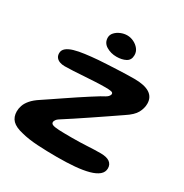

<svg xmlns="http://www.w3.org/2000/svg" viewBox="-157 -770 869 909"><g transform="rotate(30 278.0 -315.0)"><path d="M278.5 17.5Q223 17.5 171.8 14.5Q120.5 11.5 83 1.5Q42.5 -7.5 24.2 -26Q6 -44.5 6 -75.5Q6 -90.5 11.5 -107Q17 -123.5 32 -141.2Q47 -159 75 -177Q92.5 -188.5 116.5 -204.8Q140.5 -221 167.8 -239.5Q195 -258 222.2 -276Q249.5 -294 273.2 -309.2Q297 -324.5 313.5 -334.5Q341 -348.5 348 -356.2Q355 -364 355 -371Q355 -379 343.5 -381Q332 -383 313.5 -383Q288.5 -383 258.8 -381.5Q229 -380 199 -378Q169 -376 142 -374.5Q115 -373 95.5 -373Q80 -373 68 -377.5Q56 -382 49 -391Q42 -400 42 -414Q42 -430.5 55.5 -441.8Q69 -453 93 -460Q117 -467 149.2 -471.2Q181.5 -475.5 219 -478.5Q237.5 -480 263 -481.2Q288.5 -482.5 316 -483.8Q343.5 -485 368.5 -485.8Q393.5 -486.5 411 -486.5Q467.5 -486.5 495.5 -468.5Q523.5 -450.5 523.5 -415Q523.5 -389.5 510.2 -365Q497 -340.5 457.5 -315Q428.5 -295 393 -271Q357.5 -247 322 -223Q286.5 -199 256.8 -179.5Q227 -160 209 -148.5Q192 -138.5 185.8 -130.8Q179.5 -123 179.5 -115.5Q179.5 -107.5 189.2 -103.5Q199 -99.5 223.2 -98.2Q247.5 -97 291.5 -97Q339 -97 377 -99.2Q415 -101.5 450 -101.5Q482.5 -101.5 498.8 -89.8Q515 -78 515 -56.5Q515 -35.5 498 -21.2Q481 -7 450 1.5Q419 10 375.5 13.8Q332 17.5 278.5 17.5ZM285 -534.5Q254 -534.5 229.2 -549.5Q204.5 -564.5 204.5 -593Q204.5 -608.5 216 -621Q227.5 -633.5 245 -640.8Q262.5 -648 280 -648Q299 -648 316.5 -639.2Q334 -630.5 345 -616.2Q356 -602 356 -583.5Q356 -556.5 335.2 -545.5Q314.5 -534.5 285 -534.5Z"/></g></svg>

Font: Gluten Medium
Style: Regular
Weight: 500
Designer: Tyler Finck
Foundry: Etcetera Type Company
Version: Version 1.300